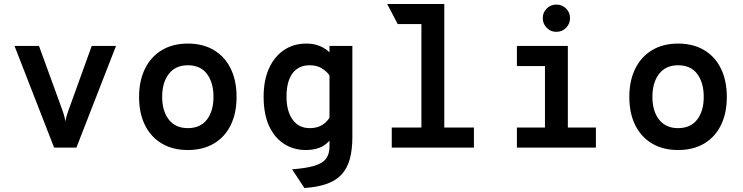

<svg xmlns="http://www.w3.org/2000/svg" viewBox="-20 -742 3736 965"><path d="M252 0 53 -511H176L294 -187Q298.5 -175 302 -162.5Q305.5 -150 309 -132Q312 -150 315.8 -162.5Q319.5 -175 324 -187L441 -511H563L364 0Z M924 12Q848.5 12 793.5 -20.5Q738.5 -53 708.8 -112.8Q679 -172.5 679 -255Q679 -336.5 708.8 -396.8Q738.5 -457 793.5 -490Q848.5 -523 924 -523Q1000 -523 1055 -490.2Q1110 -457.5 1139.5 -397.2Q1169 -337 1169 -255Q1169 -173 1139.5 -113Q1110 -53 1055 -20.5Q1000 12 924 12ZM924 -98Q987 -98 1020 -141Q1053 -184 1053 -255Q1053 -326.5 1020.5 -370.2Q988 -414 924 -414Q862 -414 828.5 -370.5Q795 -327 795 -255Q795 -184 828.5 -141Q862 -98 924 -98Z M1510 203 1448 109Q1520.5 103.5 1561.5 90.8Q1602.5 78 1619.2 54.8Q1636 31.5 1636 -5V-35Q1613.5 -9.5 1583.8 1.2Q1554 12 1517 12Q1457 12 1409 -18Q1361 -48 1333 -107.5Q1305 -167 1305 -256Q1305 -339 1332.2 -398.8Q1359.5 -458.5 1407.8 -490.8Q1456 -523 1519 -523Q1546.5 -523 1568.5 -517Q1590.5 -511 1607.2 -501Q1624 -491 1636 -479V-511H1751V-54Q1751 11 1738 57.8Q1725 104.5 1696.5 135.2Q1668 166 1622 182.2Q1576 198.5 1510 203ZM1537 -98Q1570 -98 1594.8 -111.2Q1619.5 -124.5 1636 -150V-363Q1622 -383.5 1597.2 -398.8Q1572.5 -414 1537 -414Q1480 -414 1450 -373.2Q1420 -332.5 1420 -256Q1420 -184 1450.5 -141Q1481 -98 1537 -98Z M2098 0V-722H2213V0ZM1949 0V-101H2362V0ZM1979 -621 1926 -722H2213V-621Z M2719 0V-511H2834V0ZM2578 0V-101H2975V0ZM2578 -410V-511H2794V-410ZM2775.8 -582Q2747.5 -582 2727.8 -602.2Q2708 -622.5 2708 -651Q2708 -679.5 2727.8 -699.2Q2747.5 -719 2775.8 -719Q2805.5 -719 2825.2 -699.2Q2845 -679.5 2845 -651Q2845 -622.5 2825.2 -602.2Q2805.5 -582 2775.8 -582Z M3388 12Q3312.5 12 3257.5 -20.5Q3202.5 -53 3172.8 -112.8Q3143 -172.5 3143 -255Q3143 -336.5 3172.8 -396.8Q3202.5 -457 3257.5 -490Q3312.5 -523 3388 -523Q3464 -523 3519 -490.2Q3574 -457.5 3603.5 -397.2Q3633 -337 3633 -255Q3633 -173 3603.5 -113Q3574 -53 3519 -20.5Q3464 12 3388 12ZM3388 -98Q3451 -98 3484 -141Q3517 -184 3517 -255Q3517 -326.5 3484.5 -370.2Q3452 -414 3388 -414Q3326 -414 3292.5 -370.5Q3259 -327 3259 -255Q3259 -184 3292.5 -141Q3326 -98 3388 -98Z"/></svg>

Font: Overpass Mono Light
Style: Regular
Weight: 300
Monospace: yes
Designer: Delve Withrington, Dave Bailey
Foundry: Delve Fonts LLC
Version: Version 4.000